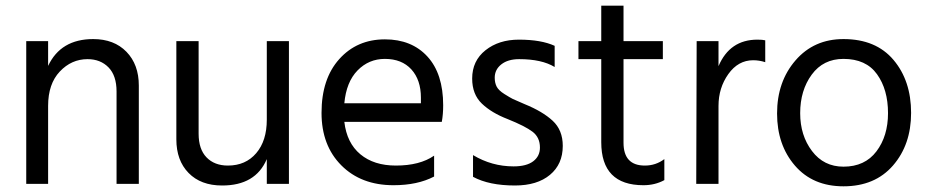

<svg xmlns="http://www.w3.org/2000/svg" viewBox="-20 -653 3299 682"><path d="M150.9 -506.8H73.2V0H150.9V-276.9Q150.9 -355 192.4 -398.9Q233.9 -442.9 291 -442.9Q336.9 -442.9 365.5 -413.6Q394 -384.3 394 -328.1V0H473.1V-349.1Q473.1 -423.8 429.2 -469Q385.3 -514.2 311 -514.2Q195.8 -514.2 150.9 -418.9Z M927.7 -506.8V-228Q927.7 -152.8 890.1 -108.9Q852.5 -64.9 789.6 -64.9Q741.7 -64.9 713.6 -94Q685.5 -123 685.5 -178.2V-506.8H606.4V-158.2Q606.4 -83 649.9 -38.6Q693.4 5.9 768.6 5.9Q887.7 6.3 927.7 -87.9V0H1006.3V-506.8Z M1475.1 -286.1H1203.1Q1210 -361.8 1250 -402.8Q1290 -443.8 1347.2 -443.8Q1407.2 -443.8 1441.2 -406.5Q1475.1 -369.1 1475.1 -306.2ZM1522 -100.1Q1471.2 -64.9 1386.2 -64.9Q1308.1 -64.9 1260 -105Q1211.9 -145 1203.1 -220.2H1549.3Q1554.2 -246.6 1554.2 -278.8Q1554.2 -391.1 1498.3 -452.1Q1442.4 -513.2 1347.2 -513.2Q1248 -513.2 1185.1 -443.1Q1122.1 -373 1122.1 -252Q1122.1 -136.2 1192.4 -65.7Q1262.7 4.9 1377.9 4.9Q1462.9 4.9 1522 -25.9Z M1950.2 -490.2Q1902.3 -512.2 1823.2 -512.2Q1752 -512.2 1704.6 -474.6Q1657.2 -437 1657.2 -374Q1657.2 -317.9 1691.7 -284.9Q1726.1 -252 1783.2 -230Q1845.2 -205.1 1871.6 -185.1Q1897.9 -165 1897.9 -128.9Q1897.9 -98.1 1874 -80.1Q1850.1 -62 1804.2 -62Q1727.1 -62 1660.2 -102.1V-24.9Q1717.3 5.9 1809.1 5.9Q1888.2 5.9 1933.6 -32Q1979 -69.8 1979 -134.8Q1979 -190.9 1943.1 -224.1Q1907.2 -257.3 1843.3 -283.2Q1811 -296.9 1801.5 -301.5Q1792 -306.2 1771.5 -319.1Q1751 -332 1744.1 -345.5Q1737.3 -358.9 1737.3 -377Q1737.3 -405.8 1760.7 -424.3Q1784.2 -442.9 1824.2 -442.9Q1904.3 -442.9 1950.2 -415Z M2194.8 -442.9H2334.5V-506.8H2194.8V-632.8H2115.7V-506.8H2034.7V-442.9H2115.7V-147.9Q2115.7 4.9 2265.6 4.9Q2306.6 4.9 2339.8 -13.2V-87.9Q2309.6 -64.9 2270.5 -64.9Q2194.8 -64.9 2194.8 -146Z M2532.2 -506.8H2454.6L2453.1 0H2532.2V-276.9Q2532.2 -340.8 2567.1 -389.9Q2602.1 -439 2655.3 -439Q2677.2 -439 2698.2 -432.1V-509.8Q2688.5 -512.2 2670.4 -512.2Q2572.3 -512.2 2532.2 -418Z M2976.1 8.8Q3087.9 8.8 3152.1 -65.2Q3216.3 -139.2 3216.3 -252Q3216.3 -366.2 3153.8 -440.2Q3091.3 -514.2 2976.1 -514.2Q2871.1 -514.2 2805.7 -438.5Q2740.2 -362.8 2740.2 -250Q2740.2 -138.2 2803.7 -64.7Q2867.2 8.8 2976.1 8.8ZM2976.1 -443.8Q3056.2 -443.8 3095.2 -389.4Q3134.3 -335 3134.3 -251Q3134.3 -169.9 3093.3 -115.5Q3052.2 -61 2976.1 -61Q2906.2 -61 2864.3 -116.5Q2822.3 -171.9 2822.3 -251Q2822.3 -332 2863.3 -387.9Q2904.3 -443.8 2976.1 -443.8Z"/></svg>

Font: FAU Chimera
Style: Regular
Weight: 400
Version: Version 1.002;hotconv 1.0.117;makeotfexe 2.5.65602